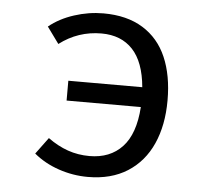

<svg xmlns="http://www.w3.org/2000/svg" viewBox="-45 -598 705 658"><g transform="rotate(5 307.5 -269.5)"><path d="M529.7 -273.3Q529.7 -187.7 501 -123.6Q472.3 -59.5 416.2 -23.8Q360 11.8 280 11.8Q228.7 11.8 179.7 -4.9Q130.8 -21.5 93.8 -52.3L135.9 -109.2Q169.7 -84.6 204.9 -72.3Q240 -60 279.5 -60Q350.3 -60 392.3 -104.9Q434.4 -149.7 440.5 -242.6H185.1V-310.8H439.5Q431.8 -396.9 392.1 -439.5Q352.3 -482.1 284.6 -482.1Q204.1 -482.1 140 -433.3L99 -489.7Q134.9 -519 184.6 -535.1Q234.4 -551.3 285.1 -551.3Q366.2 -551.3 421 -517.4Q475.9 -483.6 502.8 -421.3Q529.7 -359 529.7 -273.3Z"/></g></svg>

Font: Fira Code
Style: Regular
Weight: 400
Designer: Carrois Corporate, Edenspiekermann AG, Nikita Prokopov
Foundry: Carrois Corporate, Edenspiekermann AG, Nikita Prokopov
Version: Version 5.002